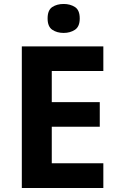

<svg xmlns="http://www.w3.org/2000/svg" viewBox="-20 -948 600 968"><path d="M501 0H90V-714H501V-590H241V-433H483V-309H241V-125H501ZM301 -928Q334 -928 358 -912.5Q382 -897 382 -855Q382 -814 358 -798Q334 -782 301 -782Q267 -782 243.5 -798Q220 -814 220 -855Q220 -897 243.5 -912.5Q267 -928 301 -928Z"/></svg>

Font: Noto Sans Medefaidrin
Style: Bold
Weight: 700
Designer: Dalton Maag Ltd
Foundry: Dalton Maag Ltd
Version: Version 1.002; ttfautohint (v1.8.4.7-5d5b)